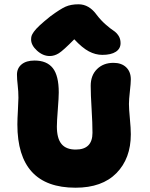

<svg xmlns="http://www.w3.org/2000/svg" viewBox="-20 -874 699 895"><path d="M211.9 -612.8Q180.2 -612.8 152.6 -637.9Q125 -663.1 125 -689.9Q125 -699.7 127.2 -706.8Q129.4 -713.9 137.9 -726.1Q146.5 -738.3 165 -755.6Q183.6 -772.9 214.8 -797.9Q260.3 -831.5 285.4 -842.8Q310.5 -854 346.2 -854Q395.5 -854 431.2 -804.2Q450.2 -779.3 472.9 -759.5Q495.6 -739.7 509.3 -731Q522.9 -722.2 532.5 -707.5Q542 -692.9 542 -672.9Q542 -647 519.8 -632.6Q497.6 -618.2 457 -618.2Q425.3 -618.2 394.3 -634.5Q363.3 -650.9 326.2 -690.9Q274.9 -638.7 254.2 -625.7Q233.4 -612.8 211.9 -612.8ZM332 1Q61 1 61 -293.9Q61 -318.4 63.5 -360.8Q65.9 -403.3 65.9 -418Q65.9 -447.8 62.5 -476.6Q59.1 -505.4 59.1 -525.9Q59.1 -556.2 80.8 -574Q102.5 -591.8 141.1 -591.8Q198.2 -591.8 226.1 -556.6Q253.9 -521.5 253.9 -442.9Q253.9 -419.9 249.5 -363.8Q245.1 -307.6 245.1 -284.2Q245.1 -229 266.6 -202.9Q288.1 -176.8 333 -176.8Q411.1 -176.8 411.1 -254.9Q411.1 -299.3 407 -366.2Q402.8 -433.1 402.8 -474.1Q402.8 -522.9 432.4 -552Q461.9 -581.1 508.8 -581.1Q546.4 -581.1 568.1 -560.3Q589.8 -539.6 589.8 -503.9Q589.8 -486.3 585.4 -448Q581.1 -409.7 581.1 -389.2Q581.1 -367.2 585.4 -321.3Q589.8 -275.4 589.8 -248Q589.8 -135.3 522.9 -67.1Q456.1 1 332 1Z"/></svg>

Font: Shantell Sans Irregular Bouncy
Style: Regular
Weight: 800
Designer: Stephen Nixon, Anya Danilova, Shantell Martin
Foundry: Arrow Type
Version: Version 1.006;[9816181b4]